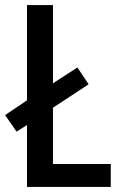

<svg xmlns="http://www.w3.org/2000/svg" viewBox="-24 -800 477 754"><path d="M82 -66H411V-156H184V-377L324 -469L280 -535L184 -473V-780H82V-406L-4 -348L41 -283L82 -309Z"/></svg>

Font: Noto Sans Malayalam UI Condensed Medium
Style: Regular
Weight: 500
Width: 3
Designer: Jelle Bosma - Monotype Design Team
Foundry: Monotype Imaging Inc.
Version: Version 2.104